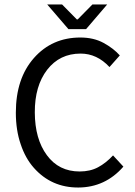

<svg xmlns="http://www.w3.org/2000/svg" viewBox="-20 -838 611 870"><path d="M51.8 -327.6Q51.8 -482.4 133.8 -575.2Q215.8 -668 344.2 -668Q404.3 -668 449.2 -643.6Q494.1 -619.1 522.9 -586.9L476.1 -534.2Q419.4 -595.2 345.2 -595.2Q250.5 -595.2 193.8 -522Q137.2 -448.7 137.7 -328.6Q138.2 -208 192.4 -134.8Q246.6 -61 340.8 -61Q388.7 -61 424.3 -80.1Q460 -99.1 492.2 -133.8L539.1 -83Q457 11.2 335 11.7Q212.9 12.2 133.3 -77.6Q94.7 -121.1 73.7 -184.6Q51.8 -248 51.8 -327.6ZM465.8 -817.9 370.1 -706.1H290L193.8 -817.9H261.2L328.1 -750H332L398.9 -817.9Z"/></svg>

Font: SourceSansPro-Regular
Style: Regular
Weight: 400
Designer: Paul D. Hunt
Foundry: Adobe Systems Incorporated
Version: Version 1.050;PS Version 1.000;hotconv 1.0.70;makeotf.lib2.5